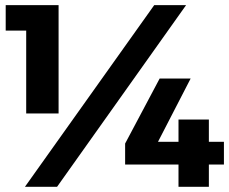

<svg xmlns="http://www.w3.org/2000/svg" viewBox="-20 -721 884 741"><path d="M2 -701.2H206.1V-283.2H81.1V-603H2ZM575.2 -701.2H698.2L200.2 0H76.2ZM596.2 -418H715.8L589.8 -173.8H668.9V-259.8H786.1V-173.8H844.2V-85.9H786.1V0H668.9V-85.9H462.9V-167Z"/></svg>

Font: Montserrat-Arabic
Style: Bold
Weight: 700
Designer: Mohamed Gaber
Foundry: Kief Type Foundry
Version: Version 5.008;PS 005.008;hotconv 1.0.88;makeotf.lib2.5.64775